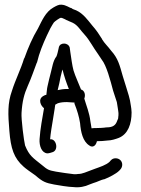

<svg xmlns="http://www.w3.org/2000/svg" viewBox="-20 -664 602 820"><path d="M485 -162C485 -158 484 -155 482 -152V-151L481 -150C475 -130 463 -120 436 -120H434C425 -118 398 -117 388 -117C382 -117 377 -117 371 -116C369 -125 368 -138 366 -146C362 -182 349 -212 340 -243C346 -258 342 -277 326 -282C316 -308 302 -337 294 -363C288 -385 284 -418 280 -444L278 -459V-460C275 -472 264 -478 254 -478C244 -478 234 -474 231 -461V-460C229 -449 223 -426 221 -423C206 -404 203 -375 197 -354C192 -336 187 -313 183 -296C180 -284 180 -271 178 -259C173 -259 165 -254 165 -254C140 -240 155 -211 168 -202C161 -160 152 -115 149 -70C147 -41 158 -11 182 -9C189 -9 198 -12 204 -14C232 -22 221 -73 194 -69C196 -94 202 -130 206 -153L214 -203V-204C215 -209 215 -213 216 -217L227 -223C239 -227 252 -228 266 -228C275 -228 287 -226 298 -226C299 -224 298 -223 298 -221V-220L299 -219C309 -194 318 -165 322 -138C325 -100 334 -60 361 -43C373 -33 389 -38 394 -61C408 -61 425 -62 440 -64C455 -64 474 -70 487 -75C527 -91 542 -135 542 -184C542 -195 540 -204 539 -212C535 -245 526 -268 518 -295C515 -305 510 -320 504 -340C491 -386 484 -415 455 -447C441 -466 427 -478 416 -496V-497L397 -526C389 -537 383 -545 374 -555C355 -578 336 -606 305 -620C298 -623 289 -625 286 -629C275 -631 263 -643 242 -644C232 -645 222 -640 208 -632C174 -613 159 -575 142 -542C119 -504 100 -460 84 -415H83C69 -368 46 -324 31 -276C12 -223 14 -177 20 -105C26 -30 39 11 81 48C91 57 108 69 131 85C163 113 175 117 211 124C226 127 275 135 294 135C319 138 343 133 362 124L378 118C396 113 411 104 426 101H428L429 100C445 94 476 78 488 66C492 62 502 54 502 39C502 23 489 12 474 12C459 12 453 21 448 27C433 41 407 49 385 57L369 63C351 69 333 79 314 79C309 80 304 80 296 80C279 78 234 72 219 69C189 63 185 63 158 40C121 10 105 2 87 -43C82 -63 70 -156 72 -182C75 -231 83 -262 99 -298C113 -329 125 -364 137 -396L138 -397C148 -439 163 -475 180 -512L195 -543C201 -554 206 -562 210 -568C213 -572 235 -588 240 -588C245 -588 250 -585 257 -582C259 -580 290 -567 290 -567C313 -556 322 -536 343 -514C362 -493 379 -460 398 -434L414 -410C435 -384 451 -322 463 -277C468 -259 474 -246 479 -228L483 -203C484 -194 486 -186 486 -181C486 -174 486 -167 485 -164ZM227 -282C231 -297 236 -320 239 -337L245 -361C246 -363 246 -364 247 -367C254 -338 263 -312 274 -284H266C252 -284 239 -282 226 -279C226 -279 227 -280 227 -282Z"/></svg>

Font: Stray Cat
Style: BdCn
Weight: 700
Version: Version 1.0